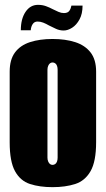

<svg xmlns="http://www.w3.org/2000/svg" viewBox="-20 -761 437 793"><path d="M197 12Q144 12 104 -1Q64 -14 42 -54Q20 -94 20 -173V-465Q20 -515 42 -544.5Q64 -574 104 -587Q144 -600 197 -600Q250 -600 290.5 -587Q331 -574 354 -544.5Q377 -515 377 -465V-174Q377 -94 354 -54Q331 -14 290.5 -1Q250 12 197 12ZM197 -80Q203 -80 208 -83.5Q213 -87 215.5 -94Q218 -101 218 -110V-473Q218 -482 215.5 -489Q213 -496 208 -499.5Q203 -503 197 -503Q191 -503 186.5 -499.5Q182 -496 179 -489Q176 -482 176 -473V-110Q176 -101 179 -94Q182 -87 186.5 -83.5Q191 -80 197 -80ZM243 -635Q226 -635 211 -642Q196 -649 182 -656Q170 -663 158.5 -667.5Q147 -672 135 -672Q122 -672 115 -661.5Q108 -651 107 -636H66Q66 -683 85.5 -712Q105 -741 137 -741Q155 -741 170 -735.5Q185 -730 198 -723Q210 -717 221.5 -712Q233 -707 244 -707Q260 -707 266.5 -716.5Q273 -726 275 -738H321Q321 -704 308.5 -681Q296 -658 278 -646.5Q260 -635 243 -635Z"/></svg>

Font: Alumni Sans Black
Style: Regular
Weight: 900
Designer: Robert E. Leuschke
Foundry: Robert E. Leuschke
Version: Version 1.018